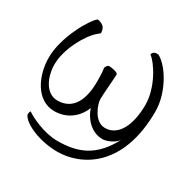

<svg xmlns="http://www.w3.org/2000/svg" viewBox="-187 -833 1236 1238"><g transform="rotate(30 431.0 -213.5)"><path d="M394.5 221.7C568.4 221.7 813.5 98.6 813.5 -320.3C813.5 -451.2 729.5 -602.5 646.5 -647.5C633.8 -647.5 625 -648.4 615.2 -642.6C606.4 -636.7 602.5 -629.9 602.5 -621.1C649.4 -587.9 736.3 -452.1 736.3 -324.2C736.3 -172.9 682.6 -64.5 584 -64.5C503.9 -64.5 465.8 -175.8 465.8 -211.9C465.8 -253.9 477.5 -373 477.5 -402.3C474.6 -415 430.7 -423.8 410.2 -423.8C397.5 -423.8 391.6 -411.1 385.7 -398.4C388.7 -382.8 391.6 -350.6 391.6 -297.9C391.6 -168.9 349.6 -64.5 229.5 -64.5C142.6 -64.5 97.7 -166 97.7 -258.8C97.7 -367.2 171.9 -507.8 235.4 -562.5C245.1 -571.3 256.8 -578.1 256.8 -584C256.8 -592.8 253.9 -617.2 239.3 -628.9C228.5 -638.7 208 -647.5 194.3 -647.5C151.4 -615.2 43.9 -430.7 43.9 -278.3C43.9 -142.6 113.3 4.9 246.1 4.9C330.1 4.9 406.2 -41 441.4 -130.9C456.1 -78.1 513.7 5.9 605.5 5.9C635.7 5.9 697.3 -17.6 716.8 -56.6C627 119.1 508.8 161.1 359.4 161.1C258.8 161.1 150.4 106.4 116.2 82C112.3 85 107.4 105.5 109.4 111.3C133.8 165 261.7 221.7 394.5 221.7Z"/></g></svg>

Font: Crimson
Style: Roman
Weight: 400
Version: Version 0.2